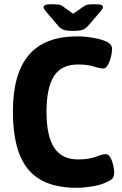

<svg xmlns="http://www.w3.org/2000/svg" viewBox="-20 -880 575 908"><path d="M341 8Q185 8 113 -79.5Q41 -167 41 -352Q41 -531 116 -619.5Q191 -708 346 -708Q383 -708 421.5 -701Q460 -694 482 -684Q510 -672 510 -648Q510 -631 504.5 -609.5Q499 -588 489.5 -572Q480 -556 468 -556Q453 -556 423 -565.5Q393 -575 348 -575Q271 -575 235.5 -520.5Q200 -466 200 -351Q200 -236 236.5 -181Q273 -126 349 -126Q401 -126 433 -138.5Q465 -151 479 -151Q493 -151 502 -135Q511 -119 515.5 -98.5Q520 -78 520 -64Q520 -47 513 -37.5Q506 -28 485 -19Q460 -6 419 1Q378 8 341 8ZM427 -860Q453 -860 460 -856Q467 -852 467 -847Q467 -844 464.5 -839Q462 -834 450 -820L396 -757Q384 -744 370.5 -739Q357 -734 326 -734Q295 -734 281 -739Q267 -744 255 -758L202 -820Q191 -833 188.5 -838.5Q186 -844 186 -847Q186 -852 193 -856Q200 -860 225 -860Q238 -860 251.5 -859Q265 -858 274 -852L326 -815L381 -853Q389 -858 401.5 -859Q414 -860 427 -860Z"/></svg>

Font: Asap Semi Condensed
Style: Bold
Weight: 700
Width: 4
Designer: Pablo Cosgaya
Foundry: Omnibus-Type
Version: Version 3.001; ttfautohint (v1.8.4.7-5d5b)